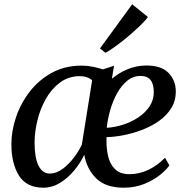

<svg xmlns="http://www.w3.org/2000/svg" viewBox="-20 -864 873 894"><path d="M511 -558 501 -497.5Q534.5 -525.5 574.2 -541.8Q614 -558 657 -559Q730 -560 764 -525.2Q798 -490.5 798.5 -440Q799 -394.5 777.2 -360Q755.5 -325.5 719.5 -300.2Q683.5 -275 640.2 -258.8Q597 -242.5 554 -234.2Q511 -226 476 -225.5Q474 -178.5 482.8 -139.2Q491.5 -100 515.5 -76.5Q539.5 -53 582.5 -53Q629 -53 671.5 -73.5Q714 -94 748.5 -129.5L768.5 -94Q755 -73.5 724.8 -49.2Q694.5 -25 651.5 -7.5Q608.5 10 556 10Q472.5 10 428.2 -33.2Q384 -76.5 372.5 -143.5Q354.5 -105 325 -69.8Q295.5 -34.5 259 -12.2Q222.5 10 182 10Q103.5 10 68.2 -46.5Q33 -103 33 -192.5Q33 -255 55 -319.5Q77 -384 119.2 -438.2Q161.5 -492.5 222.2 -525.5Q283 -558.5 360.5 -558.5Q386.5 -558.5 412.5 -553.2Q438.5 -548 459.5 -541ZM635 -510.5Q600 -510.5 572.5 -488Q545 -465.5 525 -429.2Q505 -393 493 -350.8Q481 -308.5 477 -269Q514 -271 552.5 -283.2Q591 -295.5 623.8 -317.2Q656.5 -339 676.5 -369Q696.5 -399 696 -436.5Q695.5 -510.5 635 -510.5ZM361 -190 409 -490Q387 -510 348 -509.5Q296.5 -508 257.8 -478.5Q219 -449 193 -402.8Q167 -356.5 154 -302.8Q141 -249 141 -199.5Q141 -130 159.2 -93Q177.5 -56 211 -56Q243 -56 272.2 -78Q301.5 -100 324.8 -131.2Q348 -162.5 361 -190ZM445.5 -638.5 595.5 -844 668.5 -785Q660 -771.5 636.8 -748.8Q613.5 -726 583.5 -700.2Q553.5 -674.5 523.2 -652.2Q493 -630 471 -618Z"/></svg>

Font: Merriweather Text Regular
Style: Italic
Weight: 400
Italic angle: -7.8°
Designer: Eben Sorkin
Foundry: Eben Sorkin
Version: Version 2.100; ttfautohint (v1.7.19-72a1) -l 8 -r 50 -G 200 